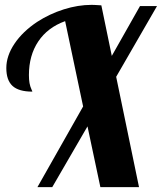

<svg xmlns="http://www.w3.org/2000/svg" viewBox="-20 -770 666 790"><path d="M626 -745 458 -454 552 0H393L340 -250L195 0H134L322 -332L248 -683Q176 -657 137.5 -599.5Q99 -542 99 -461Q99 -442 101.5 -428Q104 -414 110 -401Q112 -397 112.5 -395.5Q113 -394 113 -393Q57 -393 31.5 -416.5Q6 -440 6 -490Q6 -540 39.5 -590Q73 -640 133 -680Q184 -713 242.5 -731.5Q301 -750 357 -750Q364 -750 372.5 -749.5Q381 -749 397 -748L440 -540L556 -745Z"/></svg>

Font: Galada
Style: Regular
Weight: 400
Designer: Latin by Pablo Impallari, Bengali by Jeremie Hornus, Yoann Minet, and Juan Bruce
Foundry: black foundry
Version: Version 1.261;PS 1.261;hotconv 1.0.86;makeotf.lib2.5.63406